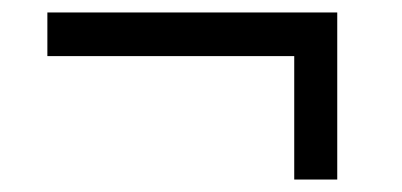

<svg xmlns="http://www.w3.org/2000/svg" viewBox="-20 -387 645 308"><path d="M521 -367V-99H452V-297H56V-367Z"/></svg>

Font: Libra Serif Modern
Style: Bold Italic
Weight: 700
Italic angle: -12°
Designer: Stefan Peev, Context Ltd
Foundry: Stefan Peev, Context Ltd
Version: Version 1.000